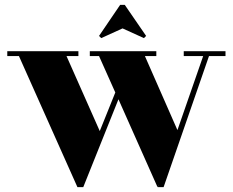

<svg xmlns="http://www.w3.org/2000/svg" viewBox="-20 -771 959 791"><path d="M397 -614 388 -623 475 -751H494L582 -623L573 -614L485 -654ZM10 -540V-560H303V-540H254L391 -231L455 -390L388 -540H350V-560H624V-540H577L711 -235L817 -540H737V-560H909V-540H841L654 0H630L634 -11L629 0L468 -362L323 0H299L58 -540Z"/></svg>

Font: Rozha One
Style: Regular
Weight: 400
Designer: Tim Donaldson, Indian Type Foundry
Foundry: Indian Type Foundry
Version: Version 1.300;PS 1.0;hotconv 1.0.78;makeotf.lib2.5.61930; tt